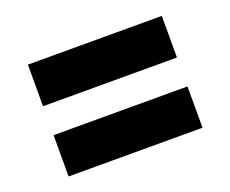

<svg xmlns="http://www.w3.org/2000/svg" viewBox="-69 -596 665 555"><g transform="rotate(-20 264.0 -318.0)"><path d="M58 -362V-490H470V-362ZM58 -146V-273H470V-146Z"/></g></svg>

Font: Bricolage Grotesque 96pt ExtraBold
Style: Bold
Weight: 700
Version: Version 1.001;gftools[0.9.33.dev8+g029e19f]